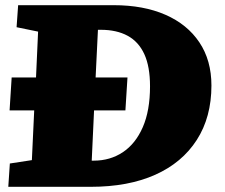

<svg xmlns="http://www.w3.org/2000/svg" viewBox="-20 -721 870 741"><path d="M419 -701Q534 -701 618.5 -664Q703 -627 749.5 -557.5Q796 -488 796 -391Q796 -269 739.5 -181Q683 -93 579 -46.5Q475 0 330 0H12L18 -90L103 -103L112 -295H17L25 -422H119L127 -599L44 -616L50 -701ZM342 -101Q405 -101 454 -133.5Q503 -166 531 -230Q559 -294 559 -388Q559 -464 537 -512Q515 -560 472.5 -583Q430 -606 369 -606H358L349 -422H472L464 -295H343L334 -101Z"/></svg>

Font: Literata Black
Style: Italic
Weight: 900
Italic angle: -2°
Designer: Latin by Veronika Burian and Jose Scaglione. Greek by Irene Vlachou. Cyrillic by Vera Evstafieva
Foundry: TypeTogether
Version: Version 3.002